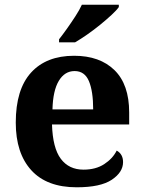

<svg xmlns="http://www.w3.org/2000/svg" viewBox="-20 -786 611 816"><path d="M306 10Q179 10 113 -62.5Q47 -135 47 -265Q47 -406 112 -477.5Q177 -549 295 -549Q404 -549 466.5 -488Q529 -427 529 -308V-257H201Q204 -157 238.5 -111Q273 -65 335 -65Q387 -65 423 -88.5Q459 -112 476 -146Q503 -131 503 -97Q503 -54 455 -22Q407 10 306 10ZM376 -321Q376 -398 358 -441Q340 -484 297 -484Q255 -484 230 -442.5Q205 -401 203 -321ZM231 -619Q246 -638 264.5 -664Q283 -690 300.5 -717Q318 -744 328 -766H485V-756Q476 -743 454.5 -723Q433 -703 406 -681Q379 -659 351 -639.5Q323 -620 299 -606H231Z"/></svg>

Font: Noto Serif Tibetan
Style: Bold
Weight: 700
Designer: Monotype Design Team
Foundry: Monotype Imaging Inc.
Version: Version 2.103; ttfautohint (v1.8.4.7-5d5b)